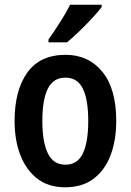

<svg xmlns="http://www.w3.org/2000/svg" viewBox="-20 -786 556 816"><path d="M474 -272Q474 -190 450 -126.5Q426 -63 378 -26.5Q330 10 256 10Q187 10 139.5 -26Q92 -62 67 -125.5Q42 -189 42 -272Q42 -402 96 -477.5Q150 -553 259 -553Q356 -553 415 -481Q474 -409 474 -272ZM160 -272Q160 -182 183.5 -134Q207 -86 258 -86Q309 -86 332 -133.5Q355 -181 355 -272Q355 -363 332 -409.5Q309 -456 258 -456Q207 -456 183.5 -409.5Q160 -363 160 -272ZM412 -756Q398 -737 372 -709Q346 -681 317 -653Q288 -625 265 -606H186V-618Q212 -655 236.5 -693.5Q261 -732 278 -766H412Z"/></svg>

Font: Noto Sans Thai Looped Condensed SemiBold
Style: Regular
Weight: 600
Width: 3
Designer: Sasikarn Vongin, Ben Mitchell
Foundry: The Fontpad Ltd
Version: Version 1.001; ttfautohint (v1.8.4.7-5d5b)